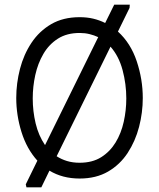

<svg xmlns="http://www.w3.org/2000/svg" viewBox="-20 -765 685 827"><path d="M94 42 91 29 141 -73Q95 -124 72.5 -196.5Q50 -269 50 -343Q50 -406 66 -468Q82 -530 115.5 -580.5Q149 -631 200.5 -661Q252 -691 323 -691Q355 -691 382 -684.5Q409 -678 433 -666L472 -745H539L538 -731L488 -629Q543 -579 569 -501Q595 -423 595 -343Q595 -280 579 -218.5Q563 -157 530 -106.5Q497 -56 445.5 -26Q394 4 323 4Q249 4 193 -30L158 42ZM174 -140 403 -605Q386 -613 366 -618Q346 -623 323 -623Q268 -623 229.5 -598.5Q191 -574 167 -533Q143 -492 132 -442Q121 -392 121 -341Q121 -286 133.5 -233.5Q146 -181 174 -140ZM323 -64Q378 -64 416 -88Q454 -112 478 -151.5Q502 -191 513 -240.5Q524 -290 524 -341Q524 -403 508 -463Q492 -523 456 -564L224 -92Q244 -79 268.5 -71.5Q293 -64 323 -64Z"/></svg>

Font: Kreon Light Light
Style: Regular
Weight: 300
Version: Version 2.002